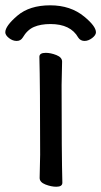

<svg xmlns="http://www.w3.org/2000/svg" viewBox="-61 -690 383 726"><path d="M151.9 16.1Q132.8 16.1 110.8 7.6Q88.9 -1 88.9 -17.1L90.8 -105Q90.8 -368.2 87.9 -475.1Q87.9 -490.2 111.8 -490.2Q130.9 -490.2 152.3 -481.7Q173.8 -473.1 173.8 -457L171.9 -368.2Q171.9 -105 174.8 1Q174.8 16.1 151.9 16.1ZM258.8 -535.2Q243.2 -535.2 234.9 -547.9Q206.1 -599.1 129.9 -599.1Q92.8 -599.1 67.4 -588.1Q42 -577.1 24.9 -547.9Q17.1 -535.2 2 -535.2Q-13.2 -535.2 -27.1 -546.1Q-41 -557.1 -41 -567.9Q-41 -591.8 4.9 -630.9Q50.8 -669.9 128.9 -669.9Q206.1 -669.9 257.8 -627Q301.8 -590.8 301.8 -567.9Q301.8 -557.1 287.4 -546.1Q272.9 -535.2 258.8 -535.2Z"/></svg>

Font: LXGW WenKai Screen
Style: Regular
Weight: 400
Designer: LXGW / Fontworks Inc.
Foundry: LXGW / Fontworks Inc.
Version: Version 1.510;January 18,2025